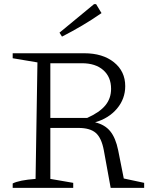

<svg xmlns="http://www.w3.org/2000/svg" viewBox="-20 -903 736 923"><path d="M575 -45 673 -24V0H512L479 -181Q468 -240 440.5 -264Q413 -288 357 -288H222V-43L332 -24V0H41V-21Q72 -37 151 -43L160 -603L41 -623V-647H385Q474 -647 528 -603.5Q582 -560 582 -489Q582 -428 542.5 -381Q503 -334 437 -315Q484 -304 510 -272Q536 -240 548 -181ZM374 -599H222V-336H399Q459 -363 486.5 -396.5Q514 -430 514 -476Q514 -533 476.5 -566Q439 -599 374 -599ZM278 -727 266 -746 432 -883H442L468 -840Q422 -808 374.5 -780Q327 -752 278 -727Z"/></svg>

Font: Piazzolla Light
Style: Regular
Weight: 300
Designer: Juan Pablo del Peral
Foundry: Huerta Tipografica
Version: Version 1.330